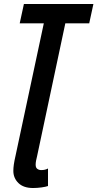

<svg xmlns="http://www.w3.org/2000/svg" viewBox="-20 -734 489 964"><path d="M146 210Q98 210 72.5 185Q47 160 47 124Q47 109 49.5 91.5Q52 74 58 48L200 -617H79L100 -714H449L428 -617H308L166 51Q163 62 161 73Q159 84 159 93Q159 108 167.5 114Q176 120 187 120Q207 120 221 112V200Q210 204 188.5 207Q167 210 146 210Z"/></svg>

Font: Noto Sans ExtraCondensed SemiBold
Style: Italic
Weight: 600
Width: 2
Italic angle: -12°
Designer: Monotype Design Team
Foundry: Monotype Imaging Inc.
Version: Version 2.013; ttfautohint (v1.8.4.7-5d5b)